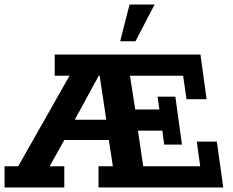

<svg xmlns="http://www.w3.org/2000/svg" viewBox="-24 -822 1020 842"><path d="M-4 0V-93H56L281 -490H216V-583H855L882 -387H794L779 -490H546L569 -342H675L667 -398H745L774 -188H696L688 -249H581L604 -93H854L839 -201H927L955 0H408V-93H471L450 -230L485 -208H232L278 -244L194 -93H258V0ZM286 -264 271 -297H473L445 -278L413 -490H409ZM503 -641 544 -802H654L570 -641Z"/></svg>

Font: Rokkitt
Style: Bold
Weight: 700
Designer: Vernon Adams
Foundry: Vernon Adams
Version: Version 3.103